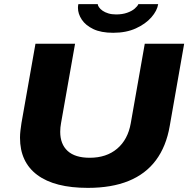

<svg xmlns="http://www.w3.org/2000/svg" viewBox="-20 -899 916 931"><path d="M406 12Q245 12 161 -50.5Q77 -113 77 -231Q77 -247 79 -265Q81 -283 84 -302L152 -687H344L276 -302Q274 -292 273 -281Q272 -270 272 -260Q272 -200 308 -167Q344 -134 415 -134Q496 -134 548 -178Q600 -222 614 -301L682 -687H873L803 -288Q786 -189 736 -122Q686 -55 603.5 -21.5Q521 12 406 12ZM529 -740Q470 -740 432.5 -758Q395 -776 376.5 -804Q358 -832 358 -861Q358 -866 358.5 -870.5Q359 -875 360 -879H454Q454 -876 455.5 -872Q457 -868 460 -864Q466 -855 477.5 -847Q489 -839 505.5 -834Q522 -829 543 -829Q573 -829 596 -837Q619 -845 633 -857Q647 -869 651 -879H747Q742 -847 714 -815Q686 -783 639 -761.5Q592 -740 529 -740Z"/></svg>

Font: Archivo SemiExpanded ExtraBold
Style: Italic
Weight: 800
Width: 6
Italic angle: -10°
Designer: Hector Gatti
Foundry: Omnibus-Type
Version: Version 2.001